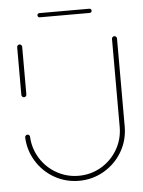

<svg xmlns="http://www.w3.org/2000/svg" viewBox="-48 -666 527 706"><g transform="rotate(-5 215.5 -313.5)"><path d="M40.7 -323.7Q37 -323.7 34.3 -326.5Q31.5 -329.3 31.5 -333V-509.3Q31.5 -513 34.3 -515.7Q37 -518.5 40.7 -518.5Q44.4 -518.5 47.2 -515.7Q50 -513 50 -509.3V-333Q50 -329.3 47.4 -326.5Q44.8 -323.7 40.7 -323.7ZM390.7 -518.5Q394.4 -518.5 397.2 -515.7Q400 -513 400 -509.3V-184.4Q400 -134.1 375.4 -91.9Q350.7 -49.6 308.3 -24.8Q265.9 0 215.9 0Q167 0 125.7 -23.3Q84.4 -46.7 59.3 -87Q34.1 -127.4 31.9 -175.6Q31.5 -179.3 34.3 -182.4Q37 -185.6 41.1 -185.6Q44.8 -185.6 47.4 -183Q50 -180.4 50 -176.7Q52.2 -133.3 74.8 -97Q97.4 -60.7 134.8 -39.6Q172.2 -18.5 215.9 -18.5Q261.1 -18.5 299.1 -40.7Q337 -63 359.3 -101.1Q381.5 -139.3 381.5 -184.4V-509.3Q381.5 -513 384.3 -515.7Q387 -518.5 390.7 -518.5ZM115.9 -619.3Q115.9 -622.6 118.1 -624.8Q120.4 -627 123.7 -627H308.1Q311.5 -627 313.7 -624.8Q315.9 -622.6 315.9 -619.3Q315.9 -615.9 313.7 -613.7Q311.5 -611.5 308.1 -611.5H123.7Q120.4 -611.5 118.1 -613.7Q115.9 -615.9 115.9 -619.3Z"/></g></svg>

Font: 26F Galaxy Sans Hairline
Style: Regular
Weight: 50
Designer: C₂₉H₂₅N₃O₅
Version: Version 1.100